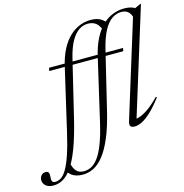

<svg xmlns="http://www.w3.org/2000/svg" viewBox="-300 -860 1175 1224"><g transform="rotate(-15 287.5 -248.0)"><path d="M64.5 -472.5 68.5 -493H557L553 -472.5ZM1 169 38 121Q46 162.5 64 182.2Q82 202 113.5 202Q139 202 163 189.8Q187 177.5 209.2 147.5Q231.5 117.5 252 64.8Q272.5 12 291.5 -69L385.5 -475.5Q401.5 -546.5 426.8 -595.8Q452 -645 484 -675.5Q516 -706 553 -720.2Q590 -734.5 629 -734.5Q641.5 -734.5 652 -733.2Q662.5 -732 672 -729.2Q681.5 -726.5 690.8 -721.8Q700 -717 709.5 -710L682 -711L734.5 -735H740L523.5 -35.5Q547.5 -37.5 587 -61Q626.5 -84.5 678.5 -138L684 -132.5Q643.5 -79.5 610 -48.2Q576.5 -17 549.5 -3.5Q522.5 10 500.5 10Q479.5 10 472.8 0.2Q466 -9.5 473.5 -33.5L670 -669Q662.5 -692 646.8 -704.8Q631 -717.5 604.5 -717.5Q572.5 -717.5 543.5 -698.2Q514.5 -679 489.8 -634.2Q465 -589.5 446 -511.5L354.5 -132Q330 -30 301 38Q272 106 240 146.2Q208 186.5 173.2 203.8Q138.5 221 102 221Q78.5 221 59.5 215.5Q40.5 210 26 198.2Q11.5 186.5 1 169ZM136.5 -130.5Q109.5 -21 82 51Q54.5 123 25.5 164.2Q-3.5 205.5 -33.8 222.5Q-64 239.5 -96 239.5Q-130 239.5 -147.5 224Q-165 208.5 -165 186Q-165 169 -154.2 156.2Q-143.5 143.5 -125 143.5Q-111 143.5 -105.8 153Q-100.5 162.5 -103 184Q-105 205 -99.2 212.5Q-93.5 220 -81 220Q-61 220 -42 208Q-23 196 -4.2 164.5Q14.5 133 34 75.8Q53.5 18.5 74 -71L167.5 -475Q182.5 -539.5 207 -585.8Q231.5 -632 263 -661.5Q294.5 -691 330.2 -705Q366 -719 403.5 -719Q427 -719 445 -713.8Q463 -708.5 477.2 -698.2Q491.5 -688 502.5 -672L466.5 -630.5Q457.5 -655 445.5 -670.5Q433.5 -686 417 -693.2Q400.5 -700.5 378 -700.5Q349 -700.5 321.2 -682.8Q293.5 -665 269.5 -623.8Q245.5 -582.5 228 -511Z"/></g></svg>

Font: Newsreader 60pt Light
Style: Italic
Weight: 300
Italic angle: -17°
Designer: Hugues Gentile
Foundry: Production Type
Version: Version 1.003